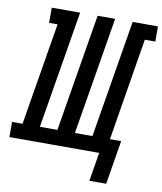

<svg xmlns="http://www.w3.org/2000/svg" viewBox="-138 -812 884 1047"><g transform="rotate(10 304.5 -288.0)"><path d="M522 159H429L455 0H-42V-84H16L110 -651H63V-735H220L112 -84H209L317 -735H414L306 -84H403L511 -735H651V-651H593L500 -84H562Z"/></g></svg>

Font: Iosevka Curly Slab MdEx
Style: Italic
Weight: 500
Width: 7
Italic angle: -9°
Monospace: yes
Designer: Belleve Invis
Foundry: Belleve Invis
Version: Version 11.0.0; ttfautohint (v1.8.3)